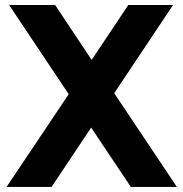

<svg xmlns="http://www.w3.org/2000/svg" viewBox="-20 -740 726 760"><path d="M498 0 340.8 -234.9 184.1 0H5.9L252 -367.2L16.1 -720.2H198.2L342.8 -502.9L487.8 -720.2H665L432.1 -371.1L680.2 0Z"/></svg>

Font: Aspekta 400
Style: Bold
Weight: 700
Designer: Ivo Dolenc
Version: Version 2.000